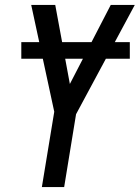

<svg xmlns="http://www.w3.org/2000/svg" viewBox="-20 -755 564 775"><path d="M149 0 199 -304 106 -735H203L262 -416L427 -735H524L287 -294L239 0ZM504 -518H66V-585H504Z"/></svg>

Font: Iosevka Medium
Style: Italic
Weight: 500
Italic angle: -9°
Monospace: yes
Designer: Belleve Invis
Foundry: Belleve Invis
Version: Version 32.5.0; ttfautohint (v1.8.4)